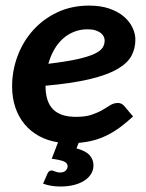

<svg xmlns="http://www.w3.org/2000/svg" viewBox="-20 -512 531 696"><path d="M166.5 106Q169.9 106 172.9 107.2Q175.8 108.4 179.4 109.6Q183.1 110.8 187.5 112.1Q191.9 113.3 197.8 113.3Q211.4 113.3 218.3 106.2Q225.1 99.1 225.1 90.8Q225.1 79.1 211.7 73.2Q198.2 67.4 167.5 63.5L190.4 3.9Q152.3 -2 121.6 -18.8Q90.8 -35.6 69.1 -61.8Q47.4 -87.9 35.6 -122.6Q23.9 -157.2 23.9 -198.7Q23.9 -255.9 43.7 -308.8Q63.5 -361.8 99.9 -402.3Q136.2 -442.9 187.7 -467.3Q239.3 -491.7 303.2 -491.7Q345.2 -491.7 376.7 -480.7Q408.2 -469.7 429 -451.9Q449.7 -434.1 460.2 -412.1Q470.7 -390.1 470.7 -368.2Q470.7 -335.9 456.3 -309.3Q441.9 -282.7 405.3 -261.5Q368.7 -240.2 305.4 -225.1Q242.2 -210 145 -201.2Q145 -143.6 172.1 -116Q199.2 -88.4 254.9 -88.4Q290 -88.4 312.7 -96.2Q335.4 -104 351.6 -113.5Q367.7 -123 380.1 -130.9Q392.6 -138.7 407.7 -138.7Q420.9 -138.7 430.2 -127.9L462.4 -89.8Q438.5 -67.9 415.8 -51Q393.1 -34.2 369.1 -22.2Q345.2 -10.3 319.8 -3.4Q294.4 3.4 265.1 5.9L257.3 25.9Q291.5 35.2 305.2 51Q318.8 66.9 318.8 86.9Q318.8 105 309.8 119.1Q300.8 133.3 284.9 143.3Q269 153.3 247.3 158.7Q225.6 164.1 199.7 164.1Q181.6 164.1 166.5 161.6Q151.4 159.2 136.2 153.8L152.3 116.7Q154.8 111.8 158 108.9Q161.1 106 166.5 106ZM297.4 -405.8Q271 -405.8 248.3 -396.7Q225.6 -387.7 207.5 -371.3Q189.5 -355 176.3 -331.8Q163.1 -308.6 155.3 -280.8Q220.7 -288.6 260.7 -297.6Q300.8 -306.6 322.8 -317.1Q344.7 -327.6 352.1 -339.6Q359.4 -351.6 359.4 -365.2Q359.4 -372.6 356 -379.6Q352.5 -386.7 345 -392.6Q337.4 -398.4 325.7 -402.1Q314 -405.8 297.4 -405.8Z"/></svg>

Font: Carlito
Style: Bold Italic
Weight: 700
Italic angle: -7°
Designer: Lukasz Dziedzic
Foundry: tyPoland Lukasz Dziedzic
Version: Version 1.104